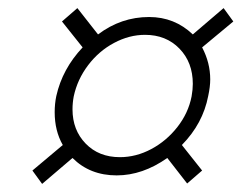

<svg xmlns="http://www.w3.org/2000/svg" viewBox="-20 -532 612 474"><path d="M60 -111 135 -174Q115 -209 115 -255Q115 -276 119 -295Q134 -362 184 -415L133 -479L171 -512L222 -447Q279 -490 348 -490Q411 -490 456 -447L532 -512L556 -479L479 -415Q499 -377 499 -336Q499 -318 494 -295Q481 -227 429 -174L479 -111L442 -79L393 -142Q332 -99 268 -99Q202 -99 159 -142L84 -78ZM453 -294Q456 -311 456 -325Q456 -378 423 -412Q390 -446 338 -446Q299 -446 261.5 -426Q224 -406 197.5 -371Q171 -336 162 -294Q159 -278 159 -262Q159 -211 191.5 -177.5Q224 -144 276 -144Q316 -144 353.5 -164Q391 -184 418 -218.5Q445 -253 453 -294Z"/></svg>

Font: Trirong Medium
Style: Italic
Weight: 500
Italic angle: -12°
Designer: Katatrad Team
Foundry: CadsonDemak
Version: Version 1.001